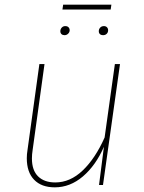

<svg xmlns="http://www.w3.org/2000/svg" viewBox="-20 -794 616 824"><path d="M95 -115Q95 -132 98 -150L149 -519H171L120 -150Q117 -131 117 -114Q117 -63 143.5 -37Q170 -11 217 -11Q281 -11 335 -62.5Q389 -114 429 -204L473 -519H495L422 0H405L426 -164Q391 -84 336 -37Q281 10 215 10Q158 10 126.5 -22.5Q95 -55 95 -115ZM239 -660Q239 -669 245 -675.5Q251 -682 260 -682Q269 -682 274 -677Q279 -672 279 -664Q279 -656 272.5 -649.5Q266 -643 257 -643Q249 -643 244 -647.5Q239 -652 239 -660ZM404 -660Q404 -669 410 -675.5Q416 -682 426 -682Q434 -682 439 -677Q444 -672 444 -664Q444 -655 438 -649Q432 -643 422 -643Q414 -643 409 -647.5Q404 -652 404 -660ZM248 -753 251 -774H458L455 -753Z"/></svg>

Font: FiraGO Thin
Style: Italic
Weight: 100
Italic angle: -8°
Designer: bBox Type GmbH
Foundry: bBox Type GmbH
Version: Version 1.001